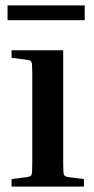

<svg xmlns="http://www.w3.org/2000/svg" viewBox="-20 -694 348 714"><path d="M23 -479V-507H215V-84Q215 -50 218 -43.5Q221 -37 237 -35L292 -28V0H23V-28L78 -35Q94 -37 97 -43.5Q100 -50 100 -84V-423Q100 -457 97 -463.5Q94 -470 78 -472ZM295 -674V-619H8V-674Z"/></svg>

Font: Inria Serif
Style: Bold
Weight: 700
Designer: Black Foundry Team
Foundry: Black Foundry
Version: Version 1.000; ttfautohint (v1.8.3)